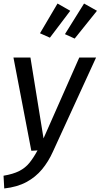

<svg xmlns="http://www.w3.org/2000/svg" viewBox="-29 -852 568 1085"><path d="M419 -527H514L270 5Q245 61 208.5 105Q172 149 120 177Q68 205 -5 213L-9 141Q45 132 79.5 114.5Q114 97 137.5 68Q161 39 183 -2L148 0L47 -527H143L217 -70ZM338 -659 446 -832 519 -791 393 -634ZM197 -664 296 -832 368 -791 253 -639Z"/></svg>

Font: Fira Sans Variable
Style: Italic
Weight: 397
Italic angle: -8°
Designer: Carrois Corporate & Edenspiekermann AG
Foundry: Carrois Corporate GbR & Edenspiekermann AG
Version: Version 4.202